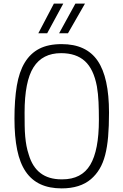

<svg xmlns="http://www.w3.org/2000/svg" viewBox="-20 -1033 683 1062"><path d="M321 9Q253 9 203.5 -14Q154 -37 122 -84Q90 -131 75 -204Q60 -277 60 -377Q60 -481 73 -558.5Q86 -636 117 -687Q148 -738 197.5 -763.5Q247 -789 321 -789Q457 -789 520 -697Q583 -605 583 -410Q583 -334 578 -276.5Q573 -219 561.5 -175Q550 -131 530.5 -98.5Q511 -66 483 -42Q423 9 321 9ZM325 -41Q431 -41 479 -121Q527 -201 527 -370Q527 -423 525 -468.5Q523 -514 516 -555Q498 -651 449.5 -695Q401 -739 318 -739Q215 -739 165.5 -661Q116 -583 116 -410Q116 -370 116.5 -337.5Q117 -305 119.5 -277.5Q122 -250 126.5 -226Q131 -202 139 -178Q179 -41 320 -41ZM356 -849H307L397 -1013H450ZM241 -849H192L278 -1013H330Z"/></svg>

Font: Tanohe Sans Light
Style: Regular
Weight: 300
Designer: Village Type and Design LLC & Cristiano Sobral
Foundry: Cooper Hewitt Smithsonian Design Museum
Version: Version 1.00;September 29, 2021;FontCreator 13.0.0.2655 64-b